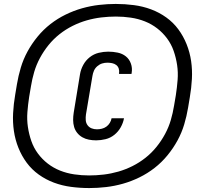

<svg xmlns="http://www.w3.org/2000/svg" viewBox="-20 -827 1040 974"><path d="M433 127Q386 127 340.5 121Q295 115 253.5 99.5Q212 84 176.5 58.5Q141 33 115.5 -1.5Q90 -36 73.5 -77Q57 -118 50.5 -162.5Q44 -207 46.5 -253.5Q49 -300 57 -346L66 -400Q73 -442 85.5 -484Q98 -526 119.5 -565.5Q141 -605 170.5 -641Q200 -677 236 -705Q272 -733 313 -753Q354 -773 396.5 -785Q439 -797 482 -802Q525 -807 567 -807Q614 -807 659.5 -801Q705 -795 746.5 -779.5Q788 -764 823.5 -738.5Q859 -713 884.5 -678.5Q910 -644 926.5 -603Q943 -562 949.5 -517.5Q956 -473 953.5 -426.5Q951 -380 943 -334L934 -280Q927 -238 914.5 -196Q902 -154 880.5 -114.5Q859 -75 829.5 -39Q800 -3 764 25Q728 53 687 73Q646 93 603.5 105Q561 117 518 122Q475 127 433 127ZM432 63Q469 63 506.5 58.5Q544 54 580.5 43.5Q617 33 652 15.5Q687 -2 718 -26.5Q749 -51 774 -82Q799 -113 817.5 -147.5Q836 -182 846.5 -218Q857 -254 863 -291L872 -344Q878 -383 881 -421.5Q884 -460 878.5 -497Q873 -534 861 -568.5Q849 -603 827.5 -632Q806 -661 777.5 -683Q749 -705 715 -718.5Q681 -732 643.5 -737.5Q606 -743 568 -743Q531 -743 493.5 -738.5Q456 -734 419.5 -723.5Q383 -713 348 -695.5Q313 -678 282 -653.5Q251 -629 226 -598Q201 -567 182.5 -532.5Q164 -498 153.5 -462Q143 -426 137 -389L128 -336Q122 -297 119 -258.5Q116 -220 121.5 -183Q127 -146 139 -111.5Q151 -77 172.5 -48Q194 -19 222.5 3Q251 25 285 38.5Q319 52 356.5 57.5Q394 63 432 63ZM468 -115Q449 -115 431 -118.5Q413 -122 398 -130.5Q383 -139 372 -152.5Q361 -166 356 -183Q351 -200 351 -218.5Q351 -237 354 -256L386 -451Q390 -475 402.5 -498Q415 -521 435.5 -537Q456 -553 480.5 -559Q505 -565 529 -565Q554 -565 577.5 -560Q601 -555 618.5 -541Q636 -527 644 -504.5Q652 -482 648 -458L647 -452H584V-455Q586 -467 582.5 -478.5Q579 -490 570 -497Q561 -504 549 -506.5Q537 -509 525 -509Q511 -509 498 -505Q485 -501 473.5 -491Q462 -481 456.5 -468Q451 -455 449 -442L416 -246Q414 -232 415 -217.5Q416 -203 424 -192Q432 -181 444.5 -176Q457 -171 472 -171Q484 -171 496.5 -174Q509 -177 519.5 -184.5Q530 -192 537 -203.5Q544 -215 546 -227H609Q605 -204 592.5 -181.5Q580 -159 560 -143Q540 -127 515.5 -121Q491 -115 468 -115Z"/></svg>

Font: Iosevka Aile Oblique
Style: Regular
Weight: 400
Italic angle: -9°
Designer: Belleve Invis
Foundry: Belleve Invis
Version: Version 31.1.0; ttfautohint (v1.8.4)